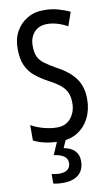

<svg xmlns="http://www.w3.org/2000/svg" viewBox="-104 -776 620 1067"><g transform="rotate(-10 206.5 -242.0)"><path d="M375 -196Q375 -136 351.5 -89.5Q328 -43 286 -16.5Q244 10 187 10Q100 10 38 -21V-108Q72 -89 111 -79Q150 -69 184 -69Q234 -69 262 -104Q290 -139 290 -188Q290 -223 279.5 -247Q269 -271 245 -291Q221 -311 180 -332Q138 -355 107 -380.5Q76 -406 59.5 -443Q43 -480 43 -536Q42 -592 65.5 -634.5Q89 -677 130.5 -701Q172 -725 225 -724Q267 -724 304 -713.5Q341 -703 369 -689L342 -612Q282 -645 227 -645Q181 -645 154.5 -615.5Q128 -586 128 -540Q128 -503 138 -479.5Q148 -456 172.5 -437.5Q197 -419 238 -396Q308 -359 341.5 -312Q375 -265 375 -196ZM282 137Q282 187 251 213.5Q220 240 164 240Q128 240 108 234V180Q128 186 151 186Q183 186 198.5 172.5Q214 159 214 137Q214 111 194 97.5Q174 84 138 79L172 0H221L199 50Q282 67 282 137Z"/></g></svg>

Font: Noto Sans Myanmar ExtraCondensed
Style: Regular
Weight: 400
Width: 2
Designer: Monotype Design Team
Foundry: Monotype Imaging Inc.
Version: Version 2.107; ttfautohint (v1.8.4.7-5d5b)